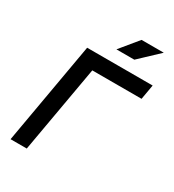

<svg xmlns="http://www.w3.org/2000/svg" viewBox="-210 -1013 1028 1133"><g transform="rotate(30 304.0 -447.0)"><path d="M40.5 0 162.1 -693.4H272.9L150.9 0ZM144.5 -592.8 162.1 -693.4H608.4L590.8 -592.8ZM316.4 -771.5 417 -894H568.4L438.5 -771.5Z"/></g></svg>

Font: Cascadia Mono Medium
Style: Italic
Weight: 500
Italic angle: -10°
Monospace: yes
Designer: Aaron Bell
Foundry: Saja Typeworks
Version: Version 2407.024